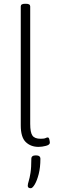

<svg xmlns="http://www.w3.org/2000/svg" viewBox="-20 -772 305 1017"><path d="M184 6Q143 6 116.5 -19.5Q90 -45 90 -108V-738Q90 -752 112 -752H118Q140 -752 140 -738V-116Q140 -70 152 -53.5Q164 -37 195 -37Q214 -37 221 -40.5Q228 -44 233 -44Q239 -44 241.5 -33Q244 -22 244 -16Q244 -5 223.5 0.5Q203 6 184 6ZM143 225Q127 225 127 212Q127 203 132 187.5Q137 172 141.5 144Q146 116 146 69Q146 51 170 51Q194 51 194 69Q194 115 185 150Q176 185 164 205Q152 225 143 225Z"/></svg>

Font: Asap Condensed ExtraLight
Style: Regular
Weight: 200
Width: 3
Designer: Pablo Cosgaya
Foundry: Omnibus-Type
Version: Version 3.001; ttfautohint (v1.8.4.7-5d5b)